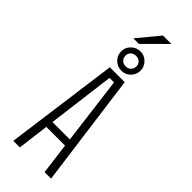

<svg xmlns="http://www.w3.org/2000/svg" viewBox="-333 -1083 1117 1117"><g transform="rotate(45 225.0 -524.5)"><path d="M141.5 -915.5 252 -1049H321.5L187.5 -915.5ZM226 -733Q192.5 -733 168.8 -756Q145 -779 145 -812.5Q145 -845 168.8 -868.2Q192.5 -891.5 226 -891.5Q257.5 -891.5 281 -868.2Q304.5 -845 304.5 -812.5Q304.5 -779 281.2 -756Q258 -733 226 -733ZM226 -768.5Q244.5 -768.5 257.2 -780.8Q270 -793 270 -813.5Q270 -831.5 257.2 -843.2Q244.5 -855 226 -855Q206.5 -855 193.5 -843.2Q180.5 -831.5 180.5 -813.5Q180.5 -793 193.5 -780.8Q206.5 -768.5 226 -768.5ZM327 0 302 -193.5H148L123.5 0H69.5L164 -700H286.5L380.5 0ZM206.5 -655 153.5 -238.5H296.5L243.5 -655Z"/></g></svg>

Font: League Mono Condensed UltraLight
Style: Regular
Weight: 200
Width: 1
Designer: Tyler Finck
Foundry: The League of Moveable Type / Tyler Finck
Version: Version 2.210